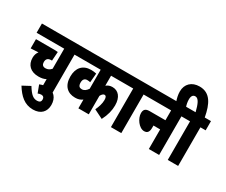

<svg xmlns="http://www.w3.org/2000/svg" viewBox="-171 -1395 2540 2162"><g transform="rotate(30 1099.0 -314.0)"><path d="M561 -502V-622H0V-502H359V-241C340 -219 316 -205 286 -205C250 -205 235 -225 235 -257C235 -295 253 -317 297 -317H307L315 -433C301 -435 284 -436 271 -436H30V-316L129 -321C112 -301 101 -272 101 -236C101 -143 160 -85 263 -85C302 -85 332 -91 359 -106V0H493V-502Z M315 -13 352 85C366 79 382 75 395 75C420 75 435 89 435 118C435 143 419 159 387 159C338 159 304 135 249 46L150 99C214 202 285 268 395 268C498 268 551 206 551 120C551 30 499 -33 411 -33C377 -33 346 -26 315 -13Z M1212 -502V-622H549V-502H833V-255C813 -225 790 -205 758 -205C731 -205 709 -216 709 -265C709 -305 728 -326 761 -326C777 -326 790 -324 801 -321L811 -439C788 -444 768 -447 742 -447C633 -447 575 -376 575 -266C575 -144 642 -85 739 -85C778 -85 806 -94 833 -114V0H968V-240C981 -266 997 -280 1013 -280C1030 -280 1041 -265 1041 -228C1041 -180 1024 -130 1003 -86L1120 -28C1159 -103 1175 -170 1175 -235C1175 -342 1123 -400 1047 -400C1015 -400 991 -391 968 -372V-502Z M1391 -502H1459V-622H1200V-502H1256V0H1391Z M1447 -622V-502H1749V-374H1542C1485 -374 1470 -346 1470 -306C1470 -239 1534 -147 1601 -147C1643 -147 1662 -173 1662 -223V-255H1749V0H1883V-502H1951V-622Z M1750 -615H1877C1868 -641 1860 -672 1860 -709C1860 -754 1877 -776 1907 -776C1950 -776 1975 -715 1998 -622H1939V-502H1995V0H2130V-502H2198V-622H2117C2087 -785 2032 -896 1894 -896C1792 -896 1727 -833 1727 -736C1727 -695 1737 -652 1750 -615Z"/></g></svg>

Font: Noto Sans Devanagari UI ExtraCondensed ExtraBold
Style: Regular
Weight: 800
Width: 2
Designer: Jelle Bosma - Monotype Design Team
Foundry: Monotype Imaging Inc.
Version: Version 2.003